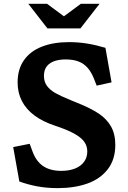

<svg xmlns="http://www.w3.org/2000/svg" viewBox="-20 -959 660 991"><path d="M79.8 -22.3 48.1 -199.8 133.2 -216.8 147.6 -177.8Q166.4 -126.2 202.9 -101.6Q239.3 -77.1 296.2 -77.1Q337.8 -77.1 368 -89.4Q398.2 -101.8 414.3 -124.3Q430.5 -146.9 430.5 -177.3Q430.5 -204.7 415.4 -226.5Q400.2 -248.4 363.9 -268.9Q327.5 -289.3 263.7 -310.3Q200.8 -331.2 157.9 -363Q115 -394.8 93 -437.6Q70.9 -480.4 70.9 -533.8Q70.9 -601.6 103.6 -648.2Q136.2 -694.9 196 -718.2Q255.8 -741.6 336.4 -741.6Q384.7 -741.6 430.8 -734Q476.9 -726.4 524.2 -712.2L555.8 -533.9L479 -517L465.1 -552.6Q451.4 -586.9 432.3 -608.8Q413.2 -630.7 386.4 -641.2Q359.6 -651.8 322.2 -652.2Q290.7 -652.7 265 -645Q239.2 -637.4 223 -618.5Q206.8 -599.5 206.8 -567.4Q206.8 -536.7 222.6 -515.5Q238.4 -494.2 266 -478.6Q293.7 -462.9 345.8 -441.7Q356.8 -437 363 -434.7Q369.2 -432.3 380 -427.7Q447.1 -400.8 488.8 -373.3Q530.4 -345.8 552.8 -306.5Q575.2 -267.1 575.2 -210.6Q574.8 -134.9 535.9 -85Q497.1 -35.1 430.5 -11.5Q363.9 12 277.5 12Q222.2 12 173.2 3Q124.2 -6.1 79.8 -22.3ZM224.8 -812.5H395.2L493.9 -939.4H397.2L310 -874.8L222.8 -939.4H126.1Z"/></svg>

Font: Monaspace Xenon Var ExtraLight
Style: Regular
Weight: 200
Designer: Riley Cran and the Lettermatic Team
Version: Version 1.200 (Monaspace Xenon Var)